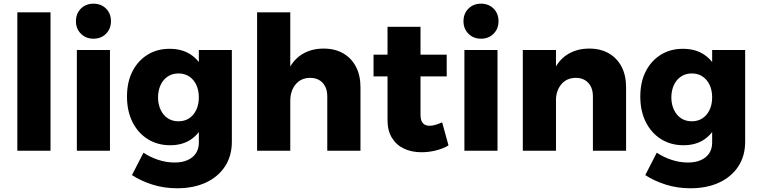

<svg xmlns="http://www.w3.org/2000/svg" viewBox="-20 -808 4076 1029"><path d="M72.9 -742H250.7V0H72.9Z M391.9 -540.1H569.3V0H391.9ZM480.9 -788.3Q521.9 -788.3 548.3 -761.9Q574.7 -735.4 574.7 -694.4Q574.7 -653.9 548.3 -627.2Q521.9 -600.6 480.9 -600.6Q440.3 -600.6 413.6 -627.2Q387 -653.9 387 -694.4Q387 -735.4 413.6 -761.9Q440.3 -788.3 480.9 -788.3Z M1222.6 -48.4Q1222.6 28 1185.7 84Q1148.9 140 1083.1 170.5Q1017.4 201 929.4 201Q857.7 201 795.3 180.8Q732.9 160.6 687.3 130.4L748.9 10.3Q785.7 34.9 828.9 48.9Q872 63 915.9 63Q956.6 63 985.8 49.8Q1015 36.6 1030.4 12.7Q1045.7 -11.1 1045.7 -43.7V-540.1H1222.6ZM888 -546.4Q955.1 -546.9 1002.4 -515.5Q1049.6 -484.1 1074.4 -426.6Q1099.3 -369 1098.9 -289.6Q1099.3 -209.6 1074.9 -151.2Q1050.6 -92.9 1004.4 -61.2Q958.1 -29.6 892 -29.6Q824.6 -29.6 772.3 -62.1Q720 -94.6 690.3 -153.4Q660.6 -212.3 660.6 -290.6Q660.6 -367.9 689.5 -424.9Q718.4 -482 769.9 -514.2Q821.4 -546.4 888 -546.4ZM936.7 -414.4Q904.3 -414.4 879.6 -398.4Q854.9 -382.3 841.1 -353.1Q827.3 -324 826.9 -285.9Q827.3 -248.3 841.1 -219.1Q854.9 -190 879.4 -173.9Q903.9 -157.9 936.7 -157.9Q969.1 -157.9 993.6 -173.9Q1018.1 -190 1031.9 -219.1Q1045.7 -248.3 1045.7 -285.9Q1045.7 -324.4 1031.9 -353.4Q1018.1 -382.3 993.6 -398.4Q969.1 -414.4 936.7 -414.4Z M1734 -290.9Q1734 -337.4 1709.1 -364.1Q1684.3 -390.7 1642 -390.7Q1592.7 -390.3 1564.2 -355.6Q1535.7 -320.9 1535.7 -266.7H1493.4Q1493.4 -358.9 1520.3 -421.4Q1547.1 -484 1596.9 -515.8Q1646.7 -547.6 1715 -547.6Q1774.7 -547.6 1818.9 -522.3Q1863.1 -497 1887.5 -450.6Q1911.9 -404.3 1911.9 -340.9V0H1734ZM1357.9 -742H1535.7V0H1357.9Z M2233.7 -192Q2233.7 -161 2247 -147.2Q2260.3 -133.4 2283.3 -134Q2296.7 -134 2313.6 -138.9Q2330.6 -143.7 2349.6 -152.3L2383.7 -28.7Q2355 -11.4 2316.6 -1.8Q2278.1 7.9 2238.4 7.9Q2185.9 7.9 2144.7 -11.6Q2103.6 -31.1 2080.2 -69.7Q2056.9 -108.3 2056.9 -164V-664.4H2233.7ZM1981.9 -514.9H2374.1V-398.6H1981.9Z M2468.9 -540.1H2646.3V0H2468.9ZM2557.9 -788.3Q2598.9 -788.3 2625.3 -761.9Q2651.7 -735.4 2651.7 -694.4Q2651.7 -653.9 2625.3 -627.2Q2598.9 -600.6 2557.9 -600.6Q2517.3 -600.6 2490.6 -627.2Q2464 -653.9 2464 -694.4Q2464 -735.4 2490.6 -761.9Q2517.3 -788.3 2557.9 -788.3Z M3157.6 -290.9Q3157.6 -337.4 3132.7 -364.1Q3107.9 -390.7 3065.6 -390.7Q3016.3 -390.3 2987.8 -355.6Q2959.3 -320.9 2959.3 -266.7H2917Q2917 -358.9 2943.9 -421.4Q2970.7 -484 3020.5 -515.8Q3070.3 -547.6 3138.6 -547.6Q3198.3 -547.6 3242.5 -522.3Q3286.7 -497 3311.1 -450.6Q3335.4 -404.3 3335.4 -340.9V0H3157.6ZM2781.9 -540.1H2959.7V0H2781.9Z M3973.6 -48.4Q3973.6 28 3936.7 84Q3899.9 140 3834.1 170.5Q3768.4 201 3680.4 201Q3608.7 201 3546.3 180.8Q3483.9 160.6 3438.3 130.4L3499.9 10.3Q3536.7 34.9 3579.9 48.9Q3623 63 3666.9 63Q3707.6 63 3736.8 49.8Q3766 36.6 3781.4 12.7Q3796.7 -11.1 3796.7 -43.7V-540.1H3973.6ZM3639 -546.4Q3706.1 -546.9 3753.4 -515.5Q3800.6 -484.1 3825.4 -426.6Q3850.3 -369 3849.9 -289.6Q3850.3 -209.6 3825.9 -151.2Q3801.6 -92.9 3755.4 -61.2Q3709.1 -29.6 3643 -29.6Q3575.6 -29.6 3523.3 -62.1Q3471 -94.6 3441.3 -153.4Q3411.6 -212.3 3411.6 -290.6Q3411.6 -367.9 3440.5 -424.9Q3469.4 -482 3520.9 -514.2Q3572.4 -546.4 3639 -546.4ZM3687.7 -414.4Q3655.3 -414.4 3630.6 -398.4Q3605.9 -382.3 3592.1 -353.1Q3578.3 -324 3577.9 -285.9Q3578.3 -248.3 3592.1 -219.1Q3605.9 -190 3630.4 -173.9Q3654.9 -157.9 3687.7 -157.9Q3720.1 -157.9 3744.6 -173.9Q3769.1 -190 3782.9 -219.1Q3796.7 -248.3 3796.7 -285.9Q3796.7 -324.4 3782.9 -353.4Q3769.1 -382.3 3744.6 -398.4Q3720.1 -414.4 3687.7 -414.4Z"/></svg>

Font: Alexandria
Style: Regular
Weight: 400
Designer: Mohamed Gaber
Foundry: Kief Type Foundry
Version: Version 5.100